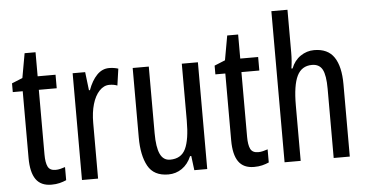

<svg xmlns="http://www.w3.org/2000/svg" viewBox="-52 -856 1838 962"><g transform="rotate(-5 867.0 -375.0)"><path d="M197 -62Q209 -62 221 -65Q233 -68 245 -72V-6Q229 1 211 5.5Q193 10 170 10Q117 10 92 -25.5Q67 -61 67 -133V-469H17V-513L71 -535L93 -658H148V-537H238V-469H148V-143Q148 -103 158 -82.5Q168 -62 197 -62Z M508 -547Q532 -547 554 -540L542 -456Q525 -463 502 -463Q474 -463 451.5 -439Q429 -415 417 -374Q405 -333 405 -280V0H324V-537H387L398 -445H403Q420 -492 446.5 -519.5Q473 -547 508 -547Z M954 -537V0H889L880 -72H874Q857 -32 826.5 -11Q796 10 758 10Q685 10 655.5 -43.5Q626 -97 626 -187V-537H707V-202Q707 -131 723 -97Q739 -63 773 -63Q829 -63 851 -109Q873 -155 873 -251V-537Z M1216 -62Q1228 -62 1240 -65Q1252 -68 1264 -72V-6Q1248 1 1230 5.5Q1212 10 1189 10Q1136 10 1111 -25.5Q1086 -61 1086 -133V-469H1036V-513L1090 -535L1112 -658H1167V-537H1257V-469H1167V-143Q1167 -103 1177 -82.5Q1187 -62 1216 -62Z M1424 -545Q1424 -501 1418 -465H1424Q1439 -504 1470.5 -525.5Q1502 -547 1539 -547Q1608 -547 1639.5 -500Q1671 -453 1671 -364V0H1590V-348Q1590 -416 1574.5 -445Q1559 -474 1522 -474Q1470 -474 1447 -427Q1424 -380 1424 -279V0H1343V-760H1424Z"/></g></svg>

Font: Noto Sans Gurmukhi ExtraCondensed
Style: Regular
Weight: 400
Width: 2
Designer: Jelle Bosma - Monotype Design Team
Foundry: Monotype Imaging Inc.
Version: Version 2.004; ttfautohint (v1.8.4.7-5d5b)